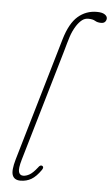

<svg xmlns="http://www.w3.org/2000/svg" viewBox="-53 -755 467 798"><g transform="rotate(5 181.0 -356.0)"><path d="M318.5 -719Q340.5 -719 351.2 -712Q362 -705 362 -695.5Q362 -688 356.8 -681.5Q351.5 -675 340 -675Q324.5 -675 314.5 -681.2Q304.5 -687.5 285.5 -687.5Q271 -687.5 259.5 -678.5Q248 -669.5 237 -653Q222.5 -630 214.8 -605.5Q207 -581 197 -544.5L61 -80Q50 -42 54.2 -28Q58.5 -14 72.5 -14Q85 -14 99 -22Q113 -30 131 -53Q140 -66.5 148.5 -61.5Q156.5 -57 148.5 -45Q128.5 -16 108.2 -4.2Q88 7.5 63 7.5Q37.5 7.5 29.8 -11.8Q22 -31 36 -79.5L186.5 -593.5Q206.5 -661 240 -690Q273.5 -719 318.5 -719Z"/></g></svg>

Font: Fraunces144ptSuperSoftThinItalic
Style: Italic
Weight: 100
Italic angle: -16°
Version: Version 1.000;[0bf87f6ff]